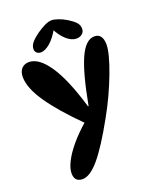

<svg xmlns="http://www.w3.org/2000/svg" viewBox="-179 -905 972 1205"><g transform="rotate(-20 307.0 -303.0)"><path d="M160 199Q106 199 106 141Q106 109 128 65Q150 21 192.5 -30Q235 -81 296 -134L295 -126Q162 -258 93.5 -358Q25 -458 25 -531Q25 -567 43.5 -587Q62 -607 93 -607Q159 -607 224 -511Q289 -415 347 -219H351Q389 -425 432 -521.5Q475 -618 534 -618Q562 -618 575.5 -598.5Q589 -579 589 -544Q589 -515 576.5 -467.5Q564 -420 541.5 -360.5Q519 -301 489.5 -237Q460 -173 425 -111Q336 50 273 124.5Q210 199 160 199ZM317 -805Q333 -805 360.5 -795.5Q388 -786 414 -770Q445 -751 462 -733Q479 -715 479 -690Q479 -668 463.5 -655.5Q448 -643 425 -643Q393 -643 359.5 -672.5Q326 -702 301 -753L316 -756Q281 -694 247 -666Q213 -638 186 -638Q170 -638 159 -647.5Q148 -657 148 -673Q148 -696 166 -717Q184 -738 215 -760Q244 -780 270 -792.5Q296 -805 317 -805Z"/></g></svg>

Font: DynaPuff
Style: Regular
Weight: 400
Designer: Toshi Omagari, Jennifer Daniel
Foundry: Google Fonts
Version: Version 2.000